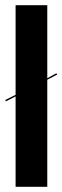

<svg xmlns="http://www.w3.org/2000/svg" viewBox="-22 -719 240 739"><path d="M38 -348 1 -329 -2 -334 38 -354V-699H160V-418L195 -437L198 -432L160 -412V0H38Z"/></svg>

Font: Moniqa Black Display
Style: Regular
Weight: 900
Designer: Rajesh Rajput
Foundry: Rajesh Rajput
Version: Version 1.000